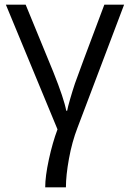

<svg xmlns="http://www.w3.org/2000/svg" viewBox="-20 -555 552 815"><path d="M259.8 240.2H171.9Q171.9 193.4 187.5 121.6Q203.1 49.8 224.1 -5.9L4.9 -535.2H88.9L206.1 -250Q252 -135.3 261.2 -85H265.1Q267.6 -99.6 277.6 -134.3Q287.6 -168.9 298.1 -200.4Q308.6 -231.9 422.9 -535.2H506.8L309.1 -13.2Q285.6 47.4 272.7 118.7Q259.8 189.9 259.8 240.2Z"/></svg>

Font: Open Sans ACDW
Style: acdw
Weight: 400
Foundry: Ascender Corporation
Version: Version 1.10